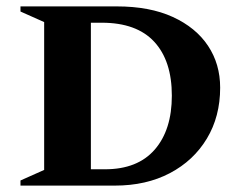

<svg xmlns="http://www.w3.org/2000/svg" viewBox="-20 -580 754 600"><path d="M44 0V-16L118 -49V-511L44 -544V-560H345Q448 -560 520 -527Q592 -494 630 -437Q668 -380 668 -306Q668 -216 626.5 -147Q585 -78 511 -39Q437 0 339 0ZM298 -509H264V-51H308Q410 -51 463.5 -112.5Q517 -174 517 -281Q517 -390 462 -449.5Q407 -509 298 -509Z"/></svg>

Font: Spectral SC
Style: Bold
Weight: 700
Designer: Jean-Baptiste Levee
Foundry: Production Type
Version: Version 2.001